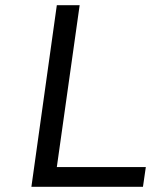

<svg xmlns="http://www.w3.org/2000/svg" viewBox="-20 -720 620 740"><path d="M541 -76H542L531 0H101L199 -700H287L199 -76Z"/></svg>

Font: Fivo Sans Modern
Style: Italic
Weight: 400
Designer: Alexander Slobzheninov
Foundry: Alexander Slobzheninov
Version: 1.0